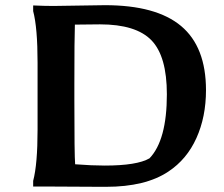

<svg xmlns="http://www.w3.org/2000/svg" viewBox="-20 -721 864 741"><path d="M186 -698 385 -701Q583 -701 679 -620.5Q775 -540 775 -373Q775 -270 738 -188Q701 -106 630 -59Q542 0 389 0H370L186 -1H108V-23Q125 -87 125 -221V-479Q125 -614 108 -678V-700Q152 -698 186 -698ZM267 -393V-335Q267 -120 270 -87Q335 -82 384 -82Q509 -82 557 -110Q624 -180 624 -357Q624 -504 564.5 -565.5Q505 -627 366 -627Q362 -627 269 -626Q267 -578 267 -393Z"/></svg>

Font: Asul
Style: Bold
Weight: 700
Designer: Mariela Monsalve
Foundry: Mariela Monsalve
Version: Version 1.002